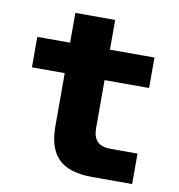

<svg xmlns="http://www.w3.org/2000/svg" viewBox="-77 -737 753 807"><g transform="rotate(10 300.0 -333.5)"><path d="M370 0Q271 0 225.5 -44.5Q180 -89 180 -182V-410H40V-540H180V-667H350V-540H540V-410H350V-204Q350 -130 424 -130H540V0Z"/></g></svg>

Font: Geist Mono Black
Style: Regular
Weight: 900
Monospace: yes
Designer: Basement.studio, Andrés Briganti, Mateo Zaragoza
Foundry: Basement.studio, Vercel, Andrés Briganti, Guido Ferreyra, Mateo Zaragoza
Version: Version 1.500; ttfautohint (v1.8.4.7-5d5b)